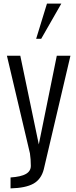

<svg xmlns="http://www.w3.org/2000/svg" viewBox="-20 -892 419 1058"><path d="M207 -678.2H179.2L238.8 -872.1H317.9ZM39.1 146H38.1V85.9Q96.2 82 123 66.4Q149.9 50.8 149.9 22Q149.9 -14.6 145 -46.9L18.1 -585H91.8L193.8 -96.2L293 -585H368.2L221.2 41Q207 96.2 164.1 120.1Q121.1 144 39.1 146Z"/></svg>

Font: VL Oswald
Style: Light
Weight: 300
Designer: vernon adams
Foundry: vernon adams
Version: Version ; ttfautohint (v0.92.18-e454-dirty) -l 8 -r 50 -G 20